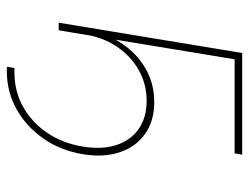

<svg xmlns="http://www.w3.org/2000/svg" viewBox="-104 -477 734 566"><g transform="rotate(90 263.0 -194.0)"><path d="M176.8 152.8 180.7 130.4H194.3Q249 130.4 294.7 105Q340.3 79.6 371.3 34.2Q402.3 -11.2 412.1 -71.3Q421.4 -127.9 407.5 -170.2Q393.6 -212.4 360.1 -235.8Q326.7 -259.3 277.3 -259.3Q228.5 -259.3 187.3 -236.3Q146 -213.4 118.2 -172.4Q90.3 -131.3 81.5 -77.1H66.4Q76.2 -136.7 106 -182.9Q135.7 -229 180.9 -255.4Q226.1 -281.7 280.8 -281.7Q336.4 -281.7 374.5 -254.9Q412.6 -228 428.7 -180.4Q444.8 -132.8 434.6 -71.3Q423.8 -5.9 388.7 44.7Q353.5 95.2 302.2 124Q251 152.8 190.4 152.8ZM436 -541 432.1 -518.6H154.8L69.3 0H46.9L136.2 -541Z"/></g></svg>

Font: Inter 17pt Thin
Style: Italic
Weight: 250
Italic angle: -9.3988°
Version: Version 4.001;git-66647c0bb